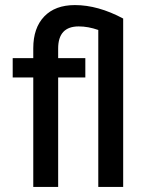

<svg xmlns="http://www.w3.org/2000/svg" viewBox="-20 -736 574 756"><path d="M316 -431H209V0H111V-431H30V-507H111V-546Q111 -626 154 -671Q197 -716 275 -716Q366 -716 465 -663V0H367V-618Q327 -632 290 -632Q209 -632 209 -545V-507H316Z"/></svg>

Font: Hind Vadodara Medium
Style: Regular
Weight: 500
Designer: Hitesh Malaviya
Foundry: Indian Type Foundry
Version: Version 1.001;PS 1.0;hotconv 1.0.86;makeotf.lib2.5.63406; tt